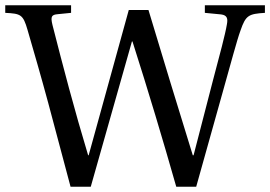

<svg xmlns="http://www.w3.org/2000/svg" viewBox="-33 -712 1030 732"><path d="M-13 -663C46 -660 55 -657 72 -598C95 -519 124 -419 151 -319L236 0H313L470 -554H472C533 -363 588 -179 639 0H715L815 -357C847 -470 870 -558 884 -596C904 -654 915 -659 977 -663V-692H748V-663L810 -657C834 -654 836 -640 832 -619C826 -582 804 -500 779 -406L705 -120H702C645 -305 588 -490 533 -674H458L305 -120H303C251 -292 207 -460 167 -617C159 -650 164 -656 188 -658L238 -663V-692H-13Z"/></svg>

Font: Lingua Franca
Style: Regular
Weight: 400
Version: Version 1.19